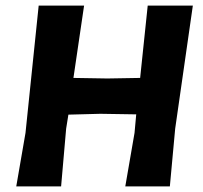

<svg xmlns="http://www.w3.org/2000/svg" viewBox="-20 -665 725 685"><path d="M280 -645 242 -387 363 -385 480 -387 507 -645H668L605 -206L586 0H427L460 -191L466 -257L338 -259L224 -256L216 -206L198 0H38L71 -191L118 -645Z"/></svg>

Font: Alegreya Sans ExtraBold
Style: Italic
Weight: 800
Italic angle: -7°
Designer: Juan Pablo del Peral
Foundry: Huerta Tipografica
Version: Version 2.007